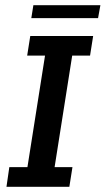

<svg xmlns="http://www.w3.org/2000/svg" viewBox="-20 -722 408 742"><path d="M5 0 16 -76H86L154 -507H85L97 -583H340L328 -507H259L191 -76H260L248 0ZM101 -652 109 -702H368L359 -652Z"/></svg>

Font: Rokkitt SemiBold Medium
Style: Italic
Weight: 500
Italic angle: -9°
Version: Version 3.103